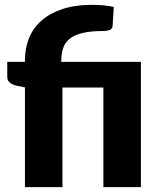

<svg xmlns="http://www.w3.org/2000/svg" viewBox="-20 -773 669 793"><path d="M83 0V-412L49 -419Q31.5 -423 20.8 -431.5Q10 -440 10 -456.5V-517.5H83V-525Q83 -572 99.2 -613.8Q115.5 -655.5 149.5 -686.2Q183.5 -717 236.2 -735Q289 -753 362 -753Q384.5 -753 408.5 -750.8Q432.5 -748.5 450 -744L445 -665.5Q444 -653 432.5 -649Q421 -645 408 -645Q356 -645 322 -637Q288 -629 268.2 -613.2Q248.5 -597.5 240.8 -574Q233 -550.5 233 -520V-517.5H562V0H407V-411.5H238V0Z"/></svg>

Font: LatoHex
Style: Regular
Weight: 900
Designer: Lukasz Dziedzic
Foundry: tyPoland Lukasz Dziedzic
Version: Version 1.104; Western+Polish opensource